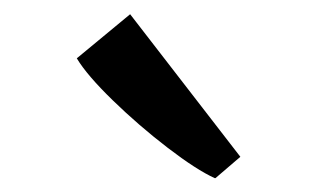

<svg xmlns="http://www.w3.org/2000/svg" viewBox="-20 -883 446 270"><path d="M282 -632.5Q256.5 -644 215.8 -675.2Q175 -706.5 138.5 -742Q102 -777.5 88 -801L163 -863L318 -662.5L283 -632.5Z"/></svg>

Font: Merriweather 12pt
Style: Regular
Weight: 400
Designer: Eben Sorkin
Foundry: Eben Sorkin
Version: Version 2.100